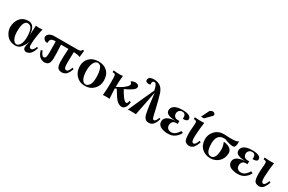

<svg xmlns="http://www.w3.org/2000/svg" viewBox="152 -2086 5189 3455"><g transform="rotate(30 2746.5 -358.5)"><path d="M662 -149Q619 -1 534 15Q524 18 510.5 19Q497 20 479.5 12Q462 4 452 -15Q447 -26 446 -40.5Q445 -55 449.5 -79.5Q454 -104 458.5 -121Q463 -138 473 -176Q456 -132 441.5 -104.5Q427 -77 404 -46Q381 -15 350 0.5Q319 16 280 16Q228 16 185 -1.5Q142 -19 115.5 -46Q89 -73 71 -106.5Q53 -140 45.5 -170Q38 -200 38 -225Q38 -329 92 -404.5Q146 -480 251 -488Q333 -494 372.5 -439Q412 -384 416 -277L426 -479Q443 -476 486.5 -475Q530 -474 565 -480Q553 -450 535 -332.5Q517 -215 518 -158V-143Q517 -128 518 -121.5Q519 -115 521.5 -102.5Q524 -90 532 -83Q540 -76 552 -73Q576 -67 602 -98Q628 -129 634 -161ZM391 -223Q391 -255 389 -282Q387 -309 379.5 -342Q372 -375 360 -397.5Q348 -420 325 -434Q302 -448 271 -445Q183 -433 185 -213Q186 -127 215 -70.5Q244 -14 289 -14Q329 -14 360 -69Q391 -124 391 -223Z M1405 -142Q1393 -102 1376 -72Q1359 -42 1346 -27Q1333 -12 1313.5 -2Q1294 8 1287 9.5Q1280 11 1266 14Q1239 21 1202 9Q1165 -3 1149 -41Q1135 -74 1133 -130.5Q1131 -187 1134 -246Q1135 -287 1139 -344.5Q1143 -402 1143 -410L988 -411Q995 -318 996 -246Q999 -187 997.5 -130.5Q996 -74 982 -41Q966 -3 928.5 9Q891 21 865 14Q863 14 860 13Q842 9 829.5 4.5Q817 0 795 -15Q773 -30 754 -62Q735 -94 721 -142L754 -155Q769 -112 789.5 -85Q810 -58 825 -59Q859 -60 869.5 -87.5Q880 -115 879 -198L877 -411Q870 -413 858.5 -414Q847 -415 821.5 -410.5Q796 -406 782 -390Q774 -382 769.5 -371Q765 -360 764 -352.5Q763 -345 762.5 -332Q762 -319 761 -314Q705 -311 679 -353Q654 -393 683 -433Q712 -473 786 -482Q794 -484 923.5 -483.5Q1053 -483 1065 -483Q1113 -484 1298 -484Q1369 -484 1369 -523L1404 -524Q1403 -515 1401.5 -500.5Q1400 -486 1396.5 -455Q1393 -424 1390.5 -403.5Q1388 -383 1388 -384Q1368 -396 1334.5 -402Q1301 -408 1278 -408L1255 -409Q1252 -304 1250 -198Q1250 -113 1261 -85Q1272 -57 1305 -58Q1343 -60 1376 -155Z M1981 -235Q1983 -131 1910.5 -55.5Q1838 20 1723 19Q1616 18 1545.5 -56Q1475 -130 1474 -245Q1472 -350 1541 -418.5Q1610 -487 1726 -488Q1838 -490 1909 -424Q1980 -358 1981 -235ZM1834 -204Q1836 -316 1810.5 -387.5Q1785 -459 1728 -459Q1680 -459 1648.5 -398.5Q1617 -338 1618 -223Q1619 -131 1648 -70.5Q1677 -10 1731 -11Q1768 -12 1800.5 -57Q1833 -102 1834 -204Z M2594 -140Q2589 -65 2559.5 -25.5Q2530 14 2493 14Q2407 14 2336 -95L2253 -226L2220 -211Q2223 -124 2232 -1Q2212 -6 2161 -6Q2110 -6 2094 -1Q2105 -103 2107 -247Q2109 -400 2097 -427Q2088 -446 2040 -446V-482Q2185 -467 2236 -481Q2229 -434 2224.5 -352Q2220 -270 2221 -244Q2370 -316 2423 -388Q2436 -410 2431.5 -427Q2427 -444 2414 -454L2402 -464Q2440 -492 2497 -492Q2504 -492 2513.5 -490Q2523 -488 2536.5 -482.5Q2550 -477 2558.5 -464Q2567 -451 2566 -432Q2563 -371 2366 -283Q2407 -207 2441 -162Q2496 -86 2526 -90Q2556 -93 2563 -153Z M3207 -144Q3191 -89 3171.5 -54Q3152 -19 3129.5 -4Q3107 11 3089.5 15Q3072 19 3050 19Q2967 19 2940 -91Q2930 -135 2921.5 -189.5Q2913 -244 2908.5 -280Q2904 -316 2894.5 -392.5Q2885 -469 2881 -503Q2878 -489 2873 -464.5Q2868 -440 2855 -374Q2842 -308 2830.5 -250Q2819 -192 2807 -131.5Q2795 -71 2788 -36L2781 0Q2647 -7 2614 0Q2623 -24 2724.5 -247Q2826 -470 2855 -533Q2854 -538 2852.5 -547Q2851 -556 2845 -579Q2839 -602 2831.5 -620Q2824 -638 2811.5 -653Q2799 -668 2784 -669Q2763 -670 2751.5 -655.5Q2740 -641 2740 -623Q2740 -605 2741 -590Q2685 -580 2659 -598Q2634 -615 2642 -647Q2650 -679 2678 -693Q2716 -708 2759.5 -707Q2803 -706 2839 -693Q2932 -661 2971 -536Q3004 -425 3044 -257Q3049 -236 3057 -200.5Q3065 -165 3069 -147Q3073 -129 3080 -107.5Q3087 -86 3094.5 -77Q3102 -68 3111 -68Q3137 -68 3156.5 -102Q3176 -136 3179 -156Z M3681 -131Q3658 -77 3607.5 -35.5Q3557 6 3497 13Q3479 14 3449 16Q3419 18 3382.5 10.5Q3346 3 3314.5 -9Q3283 -21 3261.5 -48.5Q3240 -76 3240 -114Q3240 -154 3261.5 -182.5Q3283 -211 3319 -225Q3355 -239 3387.5 -245.5Q3420 -252 3456 -254Q3261 -257 3254 -348Q3249 -409 3301.5 -447.5Q3354 -486 3468 -487Q3556 -488 3604.5 -465Q3653 -442 3652 -398Q3651 -370 3617 -358Q3583 -346 3552 -352Q3560 -404 3540 -434.5Q3520 -465 3468 -458Q3432 -452 3411 -421.5Q3390 -391 3399 -348Q3407 -308 3450 -291Q3460 -287 3477.5 -286Q3495 -285 3507 -286H3520V-285V-284V-283V-282V-281V-280V-279V-278V-277V-276V-275V-274V-273V-271V-270V-269V-268V-267V-265V-264V-263V-261V-260V-258V-257V-255V-254V-252V-251V-249V-247V-246V-244V-243V-241V-239V-237V-236V-234V-224L3508 -225Q3496 -226 3479 -225.5Q3462 -225 3451 -221Q3419 -209 3403.5 -178Q3388 -147 3394 -114Q3400 -72 3430 -52.5Q3460 -33 3500 -36Q3548 -39 3587.5 -77.5Q3627 -116 3641 -147Z M4007 -696Q4008 -688 4005 -680Q4002 -672 3998.5 -668Q3995 -664 3985.5 -655Q3976 -646 3974 -644L3879 -548H3818L3890 -695Q3902 -721 3937 -733Q3956 -740 3979 -731.5Q4002 -723 4007 -696ZM4043 -146Q4031 -105 4015 -75Q3999 -45 3986.5 -29.5Q3974 -14 3957.5 -3.5Q3941 7 3933 9.5Q3925 12 3913 14Q3886 21 3846 7Q3806 -7 3793 -44Q3771 -113 3779 -248Q3780 -268 3783 -302.5Q3786 -337 3787.5 -358Q3789 -379 3788.5 -399Q3788 -419 3784 -426Q3772 -446 3727 -446V-483Q3740 -480 3814 -477.5Q3888 -475 3925 -480Q3905 -349 3898 -198Q3896 -172 3897.5 -147Q3899 -122 3902.5 -103Q3906 -84 3916.5 -72.5Q3927 -61 3943 -62Q3981 -64 4014 -158Z M4633 -508Q4632 -503 4634 -477Q4636 -451 4627.5 -416.5Q4619 -382 4600 -376Q4559 -362 4452 -398Q4443 -401 4429 -407Q4415 -413 4405.5 -415.5Q4396 -418 4382 -418Q4297 -420 4258 -367.5Q4219 -315 4221 -218Q4223 -16 4329 -16Q4379 -16 4405 -69Q4431 -122 4431 -218Q4432 -288 4398 -362Q4420 -362 4449 -355Q4478 -348 4509 -333Q4540 -318 4560 -289Q4580 -260 4579 -223Q4574 -113 4503.5 -47.5Q4433 18 4332 18Q4230 18 4157 -47Q4084 -112 4082 -232Q4080 -334 4153 -409.5Q4226 -485 4349 -482Q4350 -482 4385.5 -479.5Q4421 -477 4453 -476.5Q4485 -476 4524.5 -477Q4564 -478 4593.5 -486Q4623 -494 4633 -508Z M5131 -131Q5108 -77 5057.5 -35.5Q5007 6 4947 13Q4929 14 4899 16Q4869 18 4832.5 10.5Q4796 3 4764.5 -9Q4733 -21 4711.5 -48.5Q4690 -76 4690 -114Q4690 -154 4711.5 -182.5Q4733 -211 4769 -225Q4805 -239 4837.5 -245.5Q4870 -252 4906 -254Q4711 -257 4704 -348Q4699 -409 4751.5 -447.5Q4804 -486 4918 -487Q5006 -488 5054.5 -465Q5103 -442 5102 -398Q5101 -370 5067 -358Q5033 -346 5002 -352Q5010 -404 4990 -434.5Q4970 -465 4918 -458Q4882 -452 4861 -421.5Q4840 -391 4849 -348Q4857 -308 4900 -291Q4910 -287 4927.5 -286Q4945 -285 4957 -286H4970V-285V-284V-283V-282V-281V-280V-279V-278V-277V-276V-275V-274V-273V-271V-270V-269V-268V-267V-265V-264V-263V-261V-260V-258V-257V-255V-254V-252V-251V-249V-247V-246V-244V-243V-241V-239V-237V-236V-234V-224L4958 -225Q4946 -226 4929 -225.5Q4912 -225 4901 -221Q4869 -209 4853.5 -178Q4838 -147 4844 -114Q4850 -72 4880 -52.5Q4910 -33 4950 -36Q4998 -39 5037.5 -77.5Q5077 -116 5091 -147Z M5493 -146Q5481 -105 5465 -75Q5449 -45 5436.5 -29.5Q5424 -14 5407.5 -3.5Q5391 7 5383 9.5Q5375 12 5363 14Q5336 21 5296 7Q5256 -7 5243 -44Q5221 -113 5229 -248Q5230 -268 5233 -302.5Q5236 -337 5237.5 -358Q5239 -379 5238.5 -399Q5238 -419 5234 -426Q5222 -446 5177 -446V-483Q5190 -480 5264 -477.5Q5338 -475 5375 -480Q5355 -349 5348 -198Q5346 -172 5347.5 -147Q5349 -122 5352.5 -103Q5356 -84 5366.5 -72.5Q5377 -61 5393 -62Q5431 -64 5464 -158Z"/></g></svg>

Font: GFS Artemisia
Style: Bold
Weight: 700
Designer: Designed by Takis Katsoulidis.
Foundry: Designed by Takis Katsoulidis.
Version: Version 1.0